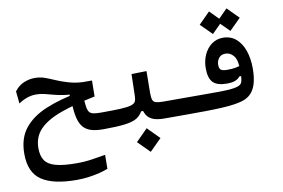

<svg xmlns="http://www.w3.org/2000/svg" viewBox="-95 -836 1948 1320"><g transform="rotate(-10 879.0 -176.5)"><path d="M580.1 3.4Q528.3 3.4 494.4 -7.3Q460.4 -18.1 439.9 -42.5Q419.4 -66.9 409.9 -107.2Q400.4 -147.5 397 -207L483.4 -238.8Q485.8 -194.8 489.7 -169.4Q493.7 -144 503.4 -131.8Q513.2 -119.6 532.7 -116Q552.2 -112.3 585.9 -112.3Q604.5 -112.3 615 -102.5Q625.5 -92.8 625.5 -65.9Q625.5 -24.4 613.3 -10.5Q601.1 3.4 580.1 3.4ZM340.8 314.9Q176.3 314.9 95.7 260.5Q15.1 206.1 15.1 76.2Q15.1 -32.2 69.6 -100.6Q124 -168.9 223.4 -210.2Q322.8 -251.5 457 -275.9L458.5 -247.1L392.6 -254.4V-271.5Q370.1 -272.9 345.2 -276.9Q320.3 -280.8 288.6 -288.6Q252 -298.3 223.9 -305.4Q195.8 -312.5 165.5 -312.5Q131.3 -312.5 99.9 -301Q68.4 -289.6 42.5 -271L33.7 -357.4Q62.5 -395 100.1 -410.4Q137.7 -425.8 174.8 -425.8Q212.4 -425.8 244.4 -414.6Q276.4 -403.3 310.8 -387.9Q345.2 -372.6 390.1 -358.9Q420.9 -349.6 446.3 -345.5Q471.7 -341.3 498.8 -340.3Q525.9 -339.4 561 -340.3L559.6 -229Q415.5 -199.7 316.9 -164.1Q218.3 -128.4 167.7 -76.4Q117.2 -24.4 117.2 55.2Q117.2 108.4 139.2 140.6Q161.1 172.9 214.1 187.3Q267.1 201.7 359.9 201.7Q417 201.7 467.5 193.8Q518.1 186 561 178.7L560.1 275.9Q536.6 285.6 501 294.7Q465.3 303.7 423.8 309.3Q382.3 314.9 340.8 314.9Z M580.1 3.4 585.9 -112.3Q670.9 -112.3 720.2 -114.7Q769.5 -117.2 793.5 -124.3Q817.4 -131.3 824.7 -145Q832 -158.7 832.5 -181.6L836.4 -336.9L941.4 -338.9L939.5 -187.5Q939.5 -153.8 932.4 -132.6Q925.3 -111.3 915 -97.9Q904.8 -84.5 893.1 -72.8H856.4Q841.8 -44.4 813.5 -27.6Q785.2 -10.7 730.2 -3.7Q675.3 3.4 580.1 3.4ZM1166 3.4Q1137.7 3.4 1109.9 3.4Q1082 3.4 1055.9 3.4Q1029.8 3.4 1007.3 3.4Q957 3.4 927.5 -8.5Q897.9 -20.5 883.5 -44.2Q869.1 -67.9 863.8 -102.1L939.5 -187.5Q939.5 -153.8 945.3 -137.9Q951.2 -122.1 968.5 -117.2Q985.8 -112.3 1021.5 -112.3Q1058.1 -112.3 1093 -112.3Q1127.9 -112.3 1171.9 -112.3Q1190.4 -112.3 1199.5 -98.6Q1208.5 -85 1208.5 -62Q1208.5 -25.4 1196 -11Q1183.6 3.4 1166 3.4ZM874 212.9 792 130.9 874 48.3 956.1 130.9Z M1163.1 3.4 1171.4 -112.3Q1249.5 -112.3 1308.8 -112.1Q1368.2 -111.8 1411.9 -112.3Q1455.6 -112.8 1486.3 -115.5Q1517.1 -118.2 1537.6 -124.5Q1554.7 -129.9 1563 -139.9Q1571.3 -149.9 1574.2 -171.1Q1577.1 -192.4 1577.1 -231Q1577.1 -304.2 1553.5 -333.5Q1529.8 -362.8 1496.1 -362.8Q1465.3 -362.8 1449.7 -342.3Q1434.1 -321.8 1434.1 -295.9Q1434.1 -270 1445.6 -260.5Q1457 -251 1491.7 -251Q1525.9 -251 1548.8 -255.6Q1571.8 -260.3 1598.6 -269.5L1597.2 -192.9L1563.5 -191.9Q1552.7 -176.8 1531 -167.5Q1509.3 -158.2 1471.7 -158.2Q1403.3 -158.2 1374.5 -188.2Q1345.7 -218.3 1345.7 -287.1Q1345.7 -337.9 1365 -380.4Q1384.3 -422.9 1418.5 -448.2Q1452.6 -473.6 1497.1 -473.6Q1551.3 -473.6 1588.4 -441.9Q1625.5 -410.2 1644.8 -355.2Q1664.1 -300.3 1664.1 -230Q1664.1 -179.7 1655 -139.4Q1646 -99.1 1625.2 -70.8Q1604.5 -42.5 1569.8 -27.8Q1541.5 -16.1 1500.2 -9.8Q1459 -3.4 1407.2 -0.7Q1355.5 2 1293.9 2.7Q1232.4 3.4 1163.1 3.4ZM1557.6 -510.7 1479 -588.9 1557.6 -668 1636.2 -588.9ZM1435.5 -510.7 1356.9 -588.9 1435.5 -668 1514.2 -588.9Z"/></g></svg>

Font: Cascadia Code Medium
Style: Regular
Weight: 500
Monospace: yes
Designer: Aaron Bell
Foundry: Saja Typeworks
Version: Version 2407.024